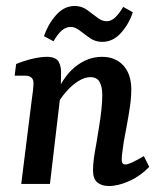

<svg xmlns="http://www.w3.org/2000/svg" viewBox="-20 -615 534 642"><path d="M344 7Q320 7 305.5 -5Q291 -17 291 -46Q291 -64 294 -86Q297 -108 302 -134Q306 -160 311 -189.5Q316 -219 319 -247.5Q322 -276 322 -297Q322 -325 313 -341Q304 -357 282 -357Q263 -357 241.5 -343.5Q220 -330 200 -307Q180 -284 166 -256L160 -282Q187 -355 229.5 -390Q272 -425 321 -425Q366 -425 392.5 -396Q419 -367 419 -316Q419 -289 414.5 -258.5Q410 -228 404.5 -198Q399 -168 394 -142Q391 -121 389 -106Q387 -91 387 -81Q387 -65 399 -65Q407 -65 422 -72Q437 -79 461 -93L479 -57Q449 -26 412 -9.5Q375 7 344 7ZM51 0 86 -280Q88 -292 90 -310Q92 -328 92 -337Q92 -350 84.5 -356Q77 -362 65 -362H29L34 -401Q64 -413 90.5 -419Q117 -425 136 -425Q167 -425 176.5 -408Q186 -391 184 -362L183 -306L147 0ZM322 -475Q299 -475 281 -487.5Q263 -500 247 -512.5Q231 -525 217 -525Q200 -525 186 -512.5Q172 -500 159 -477L127 -494Q140 -533 167 -564Q194 -595 230 -595Q253 -595 271 -582Q289 -569 305 -556.5Q321 -544 336 -544Q352 -544 365.5 -557Q379 -570 392 -592L424 -574Q412 -536 385 -505.5Q358 -475 322 -475Z"/></svg>

Font: Yrsa Medium
Style: Italic
Weight: 500
Italic angle: -7.10001°
Designer: Anna Giedrys (Yrsa+Rasa design), David Brezina (Yrsa art-direction, Rasa art-direction, design)
Foundry: Rosetta Type Foundry
Version: Version 2.004